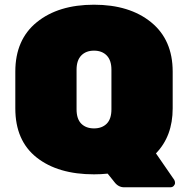

<svg xmlns="http://www.w3.org/2000/svg" viewBox="-20 -730 809 815"><path d="M713 -426V-270Q713 -152 642 -79L720 34Q723 40 723 46.5Q723 53 717.5 59Q712 65 703 65H507Q482 65 465 42L437 7Q408 10 379 10Q226 10 135.5 -61.5Q45 -133 45 -270V-426Q45 -562 136.5 -636Q228 -710 379 -710Q530 -710 621.5 -635.5Q713 -561 713 -426ZM453 -266V-434Q453 -474 433 -494.5Q413 -515 379 -515Q345 -515 325 -494.5Q305 -474 305 -434V-266Q305 -225 325 -205Q345 -185 379 -185Q413 -185 433 -205Q453 -225 453 -266Z"/></svg>

Font: Rubik One
Style: Regular
Weight: 400
Designer: Hubert and Fischer with Elvire Volk Leonovitch
Foundry: Hubert and Fischer with Elvire Volk Leonovitch
Version: Version 1.001